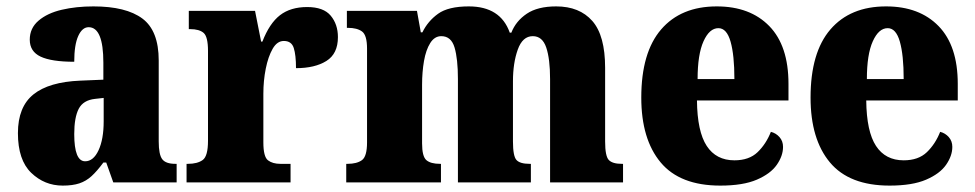

<svg xmlns="http://www.w3.org/2000/svg" viewBox="-20 -570 3046 600"><path d="M176 10Q119 10 77.5 -30Q36 -70 36 -154Q36 -236 84.5 -275Q133 -314 231 -318L303 -321V-374Q303 -485 257 -485Q237 -485 224.5 -457.5Q212 -430 212 -377Q141 -377 107 -393Q73 -409 73 -446Q73 -482 100.5 -505.5Q128 -529 173 -539.5Q218 -550 272 -550Q374 -550 425 -512Q476 -474 476 -381V-128Q476 -87 487 -72.5Q498 -58 528 -58H532V0H334L312 -62H303Q283 -35 266 -19.5Q249 -4 228 3Q207 10 176 10ZM246 -66Q272 -66 288 -100.5Q304 -135 304 -191V-264L277 -261Q240 -257 226 -230Q212 -203 212 -151Q212 -66 246 -66Z M563 0V-58H567Q597 -58 613.5 -70Q630 -82 630 -130V-411Q630 -455 616.5 -467Q603 -479 574 -479H570V-536H777L796 -440H800Q822 -497 855 -522.5Q888 -548 940 -548Q991 -548 1013.5 -521Q1036 -494 1036 -454Q1036 -402 1000 -379.5Q964 -357 905 -357Q905 -398 898 -420Q891 -442 867 -442Q846 -442 832 -417.5Q818 -393 810.5 -355.5Q803 -318 803 -277V-125Q803 -80 817.5 -69Q832 -58 856 -58H888V0Z M1062 0V-58H1066Q1095 -58 1111 -69.5Q1127 -81 1127 -125V-418Q1127 -460 1111.5 -471.5Q1096 -483 1067 -483H1064V-536H1283L1295 -469H1300Q1317 -504 1349 -527Q1381 -550 1445 -550Q1544 -550 1573 -468H1578Q1592 -504 1626 -527Q1660 -550 1718 -550Q1791 -550 1831 -504.5Q1871 -459 1871 -358V-128Q1871 -82 1882.5 -70Q1894 -58 1923 -58H1927V0H1699V-323Q1699 -386 1687 -421.5Q1675 -457 1645 -457Q1613 -457 1598 -415Q1583 -373 1583 -316V-128Q1583 -82 1594 -70Q1605 -58 1635 -58H1639V0H1411V-323Q1411 -386 1400.5 -421.5Q1390 -457 1359 -457Q1338 -457 1324.5 -435.5Q1311 -414 1305 -379.5Q1299 -345 1299 -305V-122Q1299 -81 1312.5 -69.5Q1326 -58 1355 -58H1358V0Z M2231 10Q2105 10 2044.5 -62.5Q1984 -135 1984 -265Q1984 -406 2046 -478Q2108 -550 2220 -550Q2324 -550 2384 -488.5Q2444 -427 2444 -308V-256H2158Q2159 -159 2188.5 -114Q2218 -69 2275 -69Q2321 -69 2347.5 -94.5Q2374 -120 2389 -158Q2405 -154 2416 -141.5Q2427 -129 2427 -111Q2427 -83 2407.5 -55Q2388 -27 2345 -8.5Q2302 10 2231 10ZM2275 -323Q2275 -398 2263 -440Q2251 -482 2225 -482Q2197 -482 2178.5 -441Q2160 -400 2160 -323Z M2760 10Q2634 10 2573.5 -62.5Q2513 -135 2513 -265Q2513 -406 2575 -478Q2637 -550 2749 -550Q2853 -550 2913 -488.5Q2973 -427 2973 -308V-256H2687Q2688 -159 2717.5 -114Q2747 -69 2804 -69Q2850 -69 2876.5 -94.5Q2903 -120 2918 -158Q2934 -154 2945 -141.5Q2956 -129 2956 -111Q2956 -83 2936.5 -55Q2917 -27 2874 -8.5Q2831 10 2760 10ZM2804 -323Q2804 -398 2792 -440Q2780 -482 2754 -482Q2726 -482 2707.5 -441Q2689 -400 2689 -323Z"/></svg>

Font: Noto Serif Tamil Condensed Black
Style: Italic
Weight: 900
Width: 3
Italic angle: -12°
Designer: Indian Type Foundry, Tom Grace, and the Monotype Design Team
Foundry: Monotype Imaging Inc.
Version: Version 2.003; ttfautohint (v1.8.4.7-5d5b)